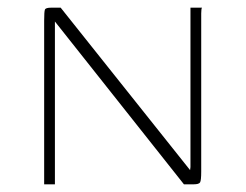

<svg xmlns="http://www.w3.org/2000/svg" viewBox="-20 -480 641 500"><path d="M95 0V-426Q95 -450 97 -455Q99 -460 113 -460H138L475 -37L476 -45V-460H506Q505 -459 504.5 -454.5Q504 -450 504 -445Q504 -440 504 -434V-33Q504 -10 501 -5Q498 0 484 0H459L123 -424V-418V0Z"/></svg>

Font: Genos ExtraLight
Style: Regular
Weight: 250
Designer: Robert E. Leuschke
Foundry: Robert E. Leuschke
Version: Version 1.010